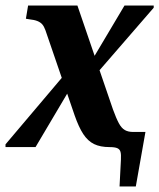

<svg xmlns="http://www.w3.org/2000/svg" viewBox="-25 -534 578 697"><path d="M319 -259 295 -292 427 -514H533V-506ZM-5 0V-10L215 -270L242 -233L104 0ZM373 0Q339 0 316.5 -11Q294 -22 277.5 -47Q261 -72 246 -115L140 -424Q135 -438 128.5 -445.5Q122 -453 111 -457.5Q100 -462 81 -464L69 -466L77 -514H256L385 -137Q397 -104 406.5 -86.5Q416 -69 428 -62Q440 -55 458 -55H503L468 143H409L414 45Q415 27 412.5 17.5Q410 8 401 4Q392 0 373 0Z"/></svg>

Font: Roboto Serif 72pt SemiCondensed SemiBold
Style: Italic
Weight: 600
Width: 4
Italic angle: -10°
Designer: Greg Gazdowicz
Foundry: Commercial Type
Version: Version 1.008